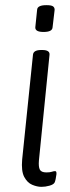

<svg xmlns="http://www.w3.org/2000/svg" viewBox="-20 -719 270 745"><path d="M141 6Q124 6 105 -2Q86 -10 74 -32.5Q62 -55 66 -100L108 -507Q110 -525 140 -525H144Q175 -525 172 -505L131 -96Q129 -72 134.5 -61Q140 -50 160 -50Q174 -50 181 -52.5Q188 -55 194 -55Q200 -55 199 -43Q198 -34 196 -24.5Q194 -15 192 -11Q188 -3 172 1.5Q156 6 141 6ZM149 -595Q116 -595 117 -613L124 -681Q125 -699 160 -699Q179 -699 185.5 -694.5Q192 -690 192 -681L184 -613Q183 -595 149 -595Z"/></svg>

Font: Asap Condensed Condensed Light
Style: Italic
Weight: 300
Width: 3
Italic angle: -6°
Designer: Pablo Cosgaya
Foundry: Omnibus-Type
Version: Version 3.001; ttfautohint (v1.8.4.7-5d5b)